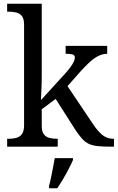

<svg xmlns="http://www.w3.org/2000/svg" viewBox="-20 -780 626 1021"><path d="M18 0V-42H26Q49 -42 67.5 -47Q86 -52 97 -67.5Q108 -83 108 -114V-650Q108 -680 96.5 -694.5Q85 -709 66.5 -713.5Q48 -718 26 -718H18V-760H202V-374Q202 -361 201.5 -340Q201 -319 200 -298Q199 -277 198.5 -262.5Q198 -248 198 -248L323 -385Q345 -409 356.5 -425.5Q368 -442 373 -453.5Q378 -465 378 -474Q378 -487 366 -490.5Q354 -494 329 -494V-536H550V-494Q533 -494 516 -488Q499 -482 482 -470Q465 -458 447 -440.5Q429 -423 409 -401L339 -322L472 -124Q498 -84 523.5 -63Q549 -42 583 -42H586V0H572Q529 0 500 -3Q471 -6 451.5 -15.5Q432 -25 414.5 -44.5Q397 -64 376 -97L276 -254L202 -199V-109Q202 -80 213.5 -65.5Q225 -51 243.5 -46.5Q262 -42 284 -42H287V0ZM241 208Q247 186 252 161Q257 136 262 110.5Q267 85 271 61H368V71Q359 92 345 119Q331 146 315 173Q299 200 285 221H241Z"/></svg>

Font: Noto Serif Thai
Style: Regular
Weight: 400
Designer: Monotype Design Team
Foundry: Monotype Imaging Inc.
Version: Version 2.001